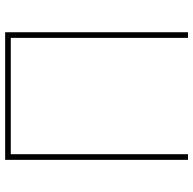

<svg xmlns="http://www.w3.org/2000/svg" viewBox="-22 -746 768 764"><g transform="rotate(-90 362.0 -364.0)"><path d="M615.7 -727.5V0H593.3V-705.1H130.4V0H107.9V-727.5Z"/></g></svg>

Font: Inter 17pt Thin
Style: Regular
Weight: 250
Version: Version 4.001;git-66647c0bb